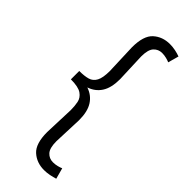

<svg xmlns="http://www.w3.org/2000/svg" viewBox="-290 -787 974 974"><g transform="rotate(45 196.5 -300.0)"><path d="M276 152Q223 152 187 119.5Q151 87 151 4L157 -159Q157 -188 152 -213Q147 -238 124 -254Q101 -270 47 -270V-330Q84 -330 108 -337Q132 -344 144.5 -367.5Q157 -391 157 -440L151 -604Q151 -687 187 -719.5Q223 -752 276 -752Q296 -752 315.5 -748Q335 -744 351 -738L335 -680Q327 -684 311.5 -688Q296 -692 280 -692Q253 -692 235 -672.5Q217 -653 217 -604L223 -447Q223 -385 200 -349.5Q177 -314 135 -300Q177 -286 200 -250.5Q223 -215 223 -153L217 4Q217 53 235 72.5Q253 92 280 92Q296 92 311.5 88Q327 84 335 80L351 139Q335 144 315.5 148Q296 152 276 152Z"/></g></svg>

Font: Lil Grotesk
Style: Regular
Weight: 400
Designer: Bastien Sozeau
Foundry: NBR — Bastien Sozeau
Version: Version 4.002; ttfautohint (v1.8.4.7-5d5b)